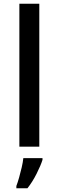

<svg xmlns="http://www.w3.org/2000/svg" viewBox="-20 -780 312 1021"><path d="M189 0H83V-760H189ZM206 70Q197 99 175 143Q153 187 126 221H67V209Q74 191 81.5 164.5Q89 138 95.5 110Q102 82 104 61H206Z"/></svg>

Font: Noto Sans Myanmar Medium
Style: Regular
Weight: 500
Designer: Monotype Design Team
Foundry: Monotype Imaging Inc.
Version: Version 2.107; ttfautohint (v1.8.4.7-5d5b)